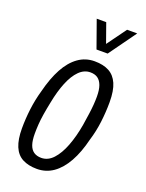

<svg xmlns="http://www.w3.org/2000/svg" viewBox="-140 -792 662 873"><g transform="rotate(20 191.0 -355.5)"><path d="M150 12Q109 12 80.5 -3Q52 -18 38 -51.5Q24 -85 24 -138Q24 -185 30 -233Q36 -281 49 -326Q66 -394 91.5 -441Q117 -488 152 -513Q187 -538 231 -538Q273 -538 301 -523Q329 -508 343.5 -475Q358 -442 358 -386Q358 -339 352 -290Q346 -241 332 -196Q316 -130 290 -83.5Q264 -37 229 -12.5Q194 12 150 12ZM152 -42Q184 -42 209 -69Q234 -96 252 -143Q270 -190 280 -249Q285 -281 288.5 -306Q292 -331 293.5 -351.5Q295 -372 295 -390Q295 -423 287.5 -443.5Q280 -464 266 -474Q252 -484 230 -484Q200 -484 176 -460Q152 -436 134.5 -393Q117 -350 106 -293Q99 -259 94.5 -231Q90 -203 88.5 -179.5Q87 -156 87 -136Q87 -103 94 -82.5Q101 -62 115.5 -52Q130 -42 152 -42ZM369 -723 274 -591H220L173 -723H219L262 -602H232L320 -723Z"/></g></svg>

Font: Archivo ExtraCondensed Light
Style: Italic
Weight: 300
Width: 2
Italic angle: -10°
Designer: Hector Gatti
Foundry: Omnibus-Type
Version: Version 2.001